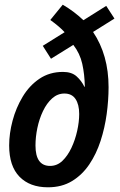

<svg xmlns="http://www.w3.org/2000/svg" viewBox="-20 -787 512 817"><path d="M184 10Q107 10 63 -35Q19 -80 19 -168Q19 -219 33.5 -273.5Q48 -328 76.5 -375.5Q105 -423 148 -452Q191 -481 248 -481Q285 -481 306 -462Q327 -443 339 -418H341Q340 -471 330 -515.5Q320 -560 292 -596L197 -537L162 -592L255 -650Q233 -674 194 -702L247 -767Q271 -753 293 -736.5Q315 -720 335 -701L432 -762L467 -708L376 -651Q442 -553 442 -416Q442 -361 434 -302Q426 -243 408 -187.5Q390 -132 360 -87.5Q330 -43 286.5 -16.5Q243 10 184 10ZM193 -81Q223 -81 245.5 -102.5Q268 -124 284 -158Q300 -192 308.5 -230.5Q317 -269 317 -302Q317 -342 301.5 -365.5Q286 -389 254 -389Q225 -389 202 -368.5Q179 -348 163 -314.5Q147 -281 139 -242.5Q131 -204 131 -168Q131 -81 193 -81Z"/></svg>

Font: Noto Sans Condensed SemiBold
Style: Italic
Weight: 600
Width: 3
Italic angle: -12°
Designer: Monotype Design Team
Foundry: Monotype Imaging Inc.
Version: Version 2.013; ttfautohint (v1.8.4.7-5d5b)